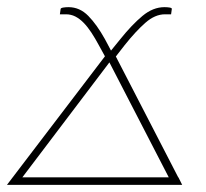

<svg xmlns="http://www.w3.org/2000/svg" viewBox="-42 -517 575 537"><path d="M430 -21 264 -342.5 20.5 -21ZM467.5 0H-22.5L251.5 -359.5L234.5 -390.5Q224 -410 213.5 -426Q203 -442 192 -453.2Q181 -464.5 168.8 -470.8Q156.5 -477 142.5 -477H125.5L127.5 -491.5Q127.5 -494.5 134.5 -495.8Q141.5 -497 149.5 -497Q181 -497 205 -472.5Q229 -448 251.5 -407.5L268.5 -375.5L294.5 -407.5Q327 -448 356.5 -472.5Q386 -497 418 -497Q426.5 -497 433 -495.8Q439.5 -494.5 438.5 -491.5L436.5 -477H419.5Q391.5 -477 364.5 -453.2Q337.5 -429.5 306.5 -390.5L282 -359L456.5 -21H457Z"/></svg>

Font: Lato ExtraLight
Style: Italic
Weight: 275
Italic angle: -7°
Designer: Lukasz Dziedzic with Adam Twardoch and Botio Nikoltchev
Foundry: tyPoland Lukasz Dziedzic
Version: Version 2.015; 2015-08-06; http://www.latofonts.com/